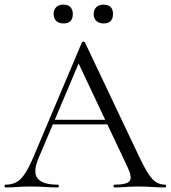

<svg xmlns="http://www.w3.org/2000/svg" viewBox="-23 -819 746 839"><path d="M194.2 -275.4 204.4 -295.4H469.2L476.2 -275.4ZM698.6 -12Q702.8 -12 702.8 -6Q702.8 0 698.6 0Q670.2 0 640.1 -2Q610 -4 582.4 -4Q550.8 -4 527.8 -2Q504.8 0 477 0Q473 0 473 -6Q473 -12 477 -12Q530 -12 542.9 -27.3Q555.8 -42.6 535.6 -86L314.2 -555L339.2 -585.8L145 -126.8Q119.6 -66 141.6 -39Q163.6 -12 229.2 -12Q234.2 -12 234.2 -6Q234.2 0 229.2 0Q199.2 0 174.2 -2Q149.2 -4 111.2 -4Q75.4 -4 53.5 -2Q31.6 0 0.8 0Q-3.2 0 -3.2 -6Q-3.2 -12 0.8 -12Q27.8 -12 47.7 -22.3Q67.6 -32.6 85.5 -59.5Q103.4 -86.4 124.4 -136L335 -633.8Q336.8 -636.8 342 -636.9Q347.2 -637 348.2 -633.8L583.8 -137Q607 -87.6 624.9 -60.1Q642.8 -32.6 660.3 -22.3Q677.8 -12 698.6 -12ZM254.4 -716.6Q234.2 -716.6 222.8 -727.5Q211.4 -738.4 211.4 -758Q211.4 -777.2 222.8 -788Q234.2 -798.8 254.4 -798.8Q273.8 -798.8 284.5 -788Q295.2 -777.2 295.2 -758Q295.2 -716.6 254.4 -716.6ZM429.2 -716.6Q409.8 -716.6 398.1 -727.5Q386.4 -738.4 386.4 -758Q386.4 -777.2 398.1 -787.9Q409.8 -798.6 429.2 -798.6Q470.8 -798.6 470.8 -758Q470.8 -716.6 429.2 -716.6Z"/></svg>

Font: Cormorant Garamond Light
Style: Regular
Weight: 300
Designer: Christian Thalmann (Catharsis Fonts)
Foundry: Catharsis Fonts
Version: Version 4.001